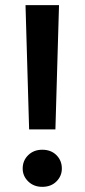

<svg xmlns="http://www.w3.org/2000/svg" viewBox="-20 -720 328 745"><path d="M93 -218 79 -700H209L195 -218ZM144 5Q111 5 89.5 -16Q68 -37 68 -66Q68 -97 89.5 -118Q111 -139 144 -139Q178 -139 199 -118Q220 -97 220 -66Q220 -37 199 -16Q178 5 144 5Z"/></svg>

Font: DM Sans 20pt SemiBold
Style: Regular
Weight: 600
Version: Version 4.004;gftools[0.9.30]